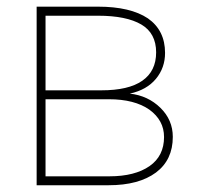

<svg xmlns="http://www.w3.org/2000/svg" viewBox="-20 -548 587 568"><path d="M301.3 0C301.3 0 301.3 0 301.3 0C361.3 0 407.7 -12.7 441.4 -37.6C474.6 -62.5 491.2 -97.7 491.2 -143.1C491.2 -143.1 491.2 -143.1 491.2 -143.1C491.2 -176.3 479 -205.1 454.6 -229C430.2 -252.9 399.9 -267.1 364.3 -271C364.3 -271 363.8 -271 363.8 -271C363.8 -271 363.8 -271 363.8 -271C397.5 -278.3 423.3 -293 441.4 -314.9C459.5 -336.9 468.3 -362.3 468.3 -391.6C468.3 -391.6 468.3 -391.6 468.3 -391.6C468.3 -436 451.2 -470.2 417.5 -493.7C383.3 -516.6 334 -528.3 270 -528.3C270 -528.3 88.4 -528.3 88.4 -528.3C88.4 -528.3 88.4 0 88.4 0C88.4 0 301.3 0 301.3 0ZM302.2 -254.4C302.2 -254.4 302.2 -254.4 302.2 -254.4C352.5 -254.4 392.6 -244.1 421.9 -223.6C450.7 -202.6 465.3 -175.8 465.3 -142.6C465.3 -142.6 465.3 -142.6 465.3 -142.6C465.3 -105.5 451.2 -76.7 422.4 -56.6C393.6 -36.6 354 -26.4 303.7 -26.4C303.7 -26.4 114.7 -26.4 114.7 -26.4C114.7 -26.4 114.7 -254.4 114.7 -254.4C114.7 -254.4 302.2 -254.4 302.2 -254.4ZM114.7 -501.5C114.7 -501.5 270 -501.5 270 -501.5C270 -501.5 270 -501.5 270 -501.5C326.2 -501.5 368.7 -492.7 397.9 -475.6C427.2 -458.5 441.9 -430.7 441.9 -393.1C441.9 -393.1 441.9 -393.1 441.9 -393.1C441.9 -356 428.2 -328.1 400.9 -309.1C373.5 -290 333 -280.8 279.8 -280.8C279.8 -280.8 114.7 -280.8 114.7 -280.8C114.7 -280.8 114.7 -501.5 114.7 -501.5Z"/></svg>

Font: WOX
Style: Regular
Weight: 500
Designer: Google
Foundry: ""
Version: ""